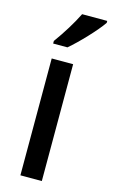

<svg xmlns="http://www.w3.org/2000/svg" viewBox="-119 -812 503 857"><g transform="rotate(15 132.5 -383.0)"><path d="M265 -757V-766H149C127 -721 93 -666 58 -618V-606H124C168 -643 238 -717 265 -757ZM168 0V-540H69V0Z"/></g></svg>

Font: Noto Sans Gujarati Condensed Medium
Style: Regular
Weight: 500
Width: 3
Designer: Jelle Bosma - Monotype Design Team, Universal Thirst
Foundry: Monotype Imaging Inc.
Version: Version 2.106